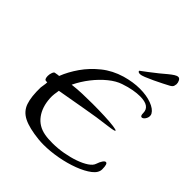

<svg xmlns="http://www.w3.org/2000/svg" viewBox="-229 -940 1136 1136"><g transform="rotate(45 339.5 -372.0)"><path d="M324 52Q313 52 302.5 51.5Q292 51 281 50Q195 41 148.5 18Q102 -5 86 -51.5Q70 -98 72 -176Q73 -187 75.5 -199.5Q78 -212 78 -225H69Q60 -225 56.5 -233.5Q53 -242 53 -254Q53 -269 58.5 -283Q64 -297 71 -297Q76 -297 83.5 -299Q91 -301 101 -301Q122 -355 159 -408Q196 -461 249.5 -504Q303 -547 374 -568Q437 -586 492 -586Q548 -586 589.5 -570.5Q631 -555 645 -530Q649 -523 649 -514Q649 -499 639.5 -486Q630 -473 620 -473Q608 -473 608 -498Q608 -555 525 -555Q500 -555 468.5 -549.5Q437 -544 399 -531Q362 -519 322.5 -487Q283 -455 248.5 -411Q214 -367 190 -317L199 -318Q231 -322 273 -323.5Q315 -325 358 -325Q411 -325 458.5 -323Q506 -321 536 -317Q566 -313 566 -308Q566 -302 516 -296Q432 -286 338.5 -269Q245 -252 162 -238Q159 -221 157 -204Q155 -187 156 -170Q160 -100 194 -54Q228 -8 288 3Q304 6 320.5 7Q337 8 354 8Q399 8 444 0Q489 -8 527.5 -21.5Q566 -35 592 -52.5Q618 -70 624 -90Q631 -111 640 -124Q649 -137 657 -137Q672 -137 672 -91Q672 -61 639 -35.5Q606 -10 553 10Q500 30 439.5 41Q379 52 324 52ZM432 -647Q414 -647 414 -658Q433 -672 458 -691Q483 -710 508 -730Q533 -750 550 -765Q567 -779 580.5 -787.5Q594 -796 604 -796Q614 -796 620.5 -784Q627 -772 627 -758Q627 -754 624 -743Q621 -732 604 -723Q591 -716 566.5 -703.5Q542 -691 514.5 -678Q487 -665 464.5 -656Q442 -647 432 -647Z"/></g></svg>

Font: Grechen Fuemen
Style: Regular
Weight: 400
Designer: Robert E. Leuschke
Foundry: Robert E. Leuschke
Version: Version 1.010; ttfautohint (v1.8.3)